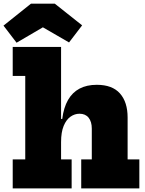

<svg xmlns="http://www.w3.org/2000/svg" viewBox="-48 -1052 810 1072"><path d="M293 -162H352V0H23V-162H93V-628H23V-790H293ZM464.5 -162V-334Q464.5 -372.5 446.8 -394.8Q429 -417 396 -417Q369 -417 345.5 -400.5Q322 -384 307.5 -349Q293 -314 293 -258.5L263 -388H299.5Q307.5 -451.5 331.8 -493.8Q356 -536 396 -557.2Q436 -578.5 492.5 -578.5Q579 -578.5 621.8 -530.2Q664.5 -482 664.5 -396V-162H730V0H405.5V-162ZM258 -1031.5 410.5 -910.5 337.5 -815 191.5 -899.5 44.5 -813.5 -28.5 -909 125 -1031.5Z"/></svg>

Font: Hepta Slab ExtraLight ExtraBold
Style: Regular
Weight: 800
Version: Version 1.102